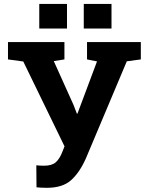

<svg xmlns="http://www.w3.org/2000/svg" viewBox="-20 -919 727 950"><path d="M211.4 10.3Q199.2 10.3 183.8 9.5Q168.5 8.8 160.6 7.8L159.7 -101.1Q165 -100.1 178.2 -99.6Q191.4 -99.1 198.2 -99.1Q236.8 -99.1 256.1 -116.2Q275.4 -133.3 288.6 -168L299.3 -194.8L95.2 -614.7L19.5 -625V-710.9H298.8V-625L246.1 -616.7L343.3 -400.9L360.4 -356.9H363.3L460 -615.2L410.6 -625V-710.9H676.8V-625L607.4 -615.7L404.8 -134.8Q373.5 -64.9 331.5 -27.3Q289.6 10.3 211.4 10.3ZM394.5 -777.8V-899.4H531.7V-777.8ZM174.3 -777.8V-899.4H311.5V-777.8Z"/></svg>

Font: Roboto Slab
Style: Bold
Weight: 700
Designer: Google
Version: Version 2.000; ttfautohint (v1.8.1.43-b0c9)